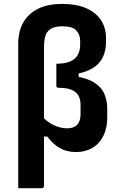

<svg xmlns="http://www.w3.org/2000/svg" viewBox="-20 -789 640 1009"><path d="M543.6 -173.3Q543.6 -129.7 531.8 -95.9Q520.1 -62 498.5 -38.5Q477 -15 446.4 -2.5Q415.9 10 378.3 10Q330.1 10 293.4 -11.4Q256.8 -32.8 228.4 -71.4H198.8V-179.3Q228.7 -147.2 263.4 -131Q298.1 -114.7 332.3 -114.7Q368 -114.7 385.7 -133.4Q403.4 -152.1 403.4 -190.5V-237.9Q403.4 -268.7 391.1 -288.5Q378.7 -308.4 353.2 -318Q327.7 -327.7 287.1 -327.7Q282.1 -327.7 279.1 -330.3Q276.1 -332.8 276.1 -338.7Q276.1 -341.8 276.1 -349.6Q276.1 -357.4 276.1 -368.6Q276.1 -379.8 276.1 -393.9Q276.1 -408.1 276.1 -423.1Q276.1 -438.2 276.1 -454.1Q321.4 -454.1 348.7 -466Q375.9 -477.9 388.6 -500.1Q401.2 -522.4 401.2 -553.9V-574.9Q401.2 -607.4 380.9 -629Q360.7 -650.7 309.1 -650.7Q280.7 -650.7 263.9 -645Q247 -639.4 234.2 -627.2Q225.3 -618.3 220.5 -606.2Q215.8 -594.1 213.5 -577.2Q211.2 -560.4 211.2 -538.5Q211.2 -491.9 211.2 -433Q211.2 -374.1 211.2 -308.4Q211.2 -242.7 211.2 -174.8Q211.2 -106.9 211.2 -41.3Q211.2 24.4 211.2 83.3Q211.2 142.2 211.2 189Q211.2 192 209.7 194.5Q208.2 197 205.8 198.5Q203.4 200 200.2 200Q168 200 138 200Q108 200 75.8 200Q75.8 175 75.8 150.1Q75.8 125.1 75.8 100.1Q75.8 8.1 75.8 -72.2Q75.8 -152.4 75.8 -228.8Q75.8 -305.1 75.8 -385.4Q75.8 -465.7 75.8 -557.7Q75.8 -625.9 103.3 -672.6Q130.7 -719.3 182 -743.9Q233.3 -768.5 306.6 -768.5Q380.1 -768.5 431.5 -746.5Q483 -724.5 510 -684Q537.1 -643.5 537.1 -589.1V-569.5Q537.1 -521.3 519 -485.7Q500.9 -450.1 463.1 -428.4Q425.2 -406.7 364.7 -397.5L393.5 -426.8V-361.3L364.7 -389.6Q433.8 -380.6 472.9 -356.5Q511.9 -332.5 527.8 -296.8Q543.6 -261.1 543.6 -218.8Z"/></svg>

Font: Recursive Sans Linear Light
Style: Regular
Weight: 300
Version: Version 1.085